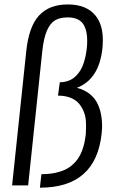

<svg xmlns="http://www.w3.org/2000/svg" viewBox="-20 -846 516 876"><path d="M162.1 10.3 168.9 -51.3Q201.2 -51.3 228.3 -56.6Q255.4 -62 275.1 -71Q294.9 -80.1 310.3 -93.8Q325.7 -107.4 336.2 -122.8Q346.7 -138.2 354 -157.5Q361.3 -176.8 365.2 -195.1Q369.1 -213.4 371.6 -235.4Q372.6 -252.4 372.6 -268.6Q372.6 -278.8 372.1 -289.1Q371.1 -314.5 362.1 -336.7Q353 -358.9 338.9 -375Q324.7 -391.1 300.5 -400.4Q276.4 -409.7 244.6 -409.7L252.9 -470.7Q270 -470.7 285.2 -475.1Q300.3 -479.5 311.8 -487.3Q323.2 -495.1 333 -506.3Q342.8 -517.6 349.9 -530.5Q356.9 -543.5 362.1 -559.3Q367.2 -575.2 370.6 -591.3Q374 -607.4 376 -625.5Q377.9 -644 377.9 -660.2Q377.9 -704.6 363.3 -730.5Q343.3 -766.6 289.1 -766.6Q253.4 -766.6 231 -753.2Q208.5 -739.7 193.8 -705.6Q179.2 -671.4 172.9 -612.3L108.4 0H35.2L99.6 -610.8Q111.3 -724.6 158 -775.1Q204.6 -825.7 289.1 -825.7Q375 -825.7 416 -774.4Q449.2 -733.9 449.2 -662.6Q449.2 -645 447.3 -625.5Q432.1 -483.9 330.6 -445.3Q364.7 -437 389.4 -417.2Q414.1 -397.5 426.8 -369.4Q439.5 -341.3 443.4 -308.1Q445.8 -291 445.8 -272.9Q445.8 -255.4 443.8 -237.3Q418 10.3 162.1 10.3Z"/></svg>

Font: Oswald
Style: Light
Weight: 300
Designer: Vernon Adams
Foundry: Vernon Adams
Version: 3.0; ttfautohint (v0.95.6-bc232) -l 8 -r 50 -G 200 -x 0 -w "